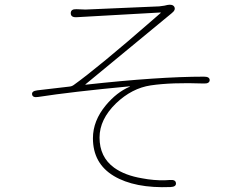

<svg xmlns="http://www.w3.org/2000/svg" viewBox="-20 -766 1040 814"><path d="M374 -180Q374 -254 429 -320Q475 -375 529 -398Q534 -400 529 -400Q284 -377 142 -355Q118 -351 116 -366Q114 -380 138 -383L275 -399Q285 -400 293 -406Q395 -479 629 -683L660 -710Q664 -713 659 -713L304 -693Q280 -692 280 -710Q280 -728 304 -727L330 -726Q342 -725 354 -726L655 -739Q666 -740 677 -742L690 -745Q712 -749 719 -737Q726 -724 708 -710L343 -409Q339 -406 344 -407Q652 -441 845 -441Q869 -441 869 -426Q868 -411 844 -412Q707 -417 619 -404Q539 -392 472 -328Q402 -260 402 -183Q402 -100 464 -55Q510 -22 583 -10Q595 -8 607 -6Q658 1 701 -3Q725 -5 726 11Q727 26 703 27Q551 33 462.5 -20Q374 -73 374 -180Z"/></svg>

Font: Resource Han Rounded KR ExtraLight
Style: Regular
Weight: 250
Designer: Cyano Hao (round all glyphs); Ryoko NISHIZUKA 西塚涼子 (kana, bopomofo & ideographs); Paul D. Hunt (Latin, Greek & Cyrillic)
Foundry: Cyano Hao
Version: 0.990